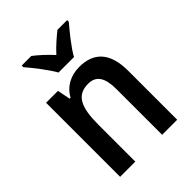

<svg xmlns="http://www.w3.org/2000/svg" viewBox="-218 -879 992 992"><g transform="rotate(-45 278.5 -383.0)"><path d="M450 -766H379C347 -740 317 -715 283 -678C252 -712 217 -744 188 -766H118V-754C153 -714 203 -649 227 -606H340C364 -651 417 -715 450 -754ZM323 -551C262 -551 208 -524 179 -470H172L158 -541H71V0H182V-270C182 -397 210 -457 294 -457C353 -457 378 -416 378 -334V0H488V-358C488 -490 429 -551 323 -551Z"/></g></svg>

Font: Noto Sans UI SemiCondensed Medium
Style: Regular
Weight: 500
Width: 4
Designer: Monotype Design Team
Foundry: Monotype Imaging Inc.
Version: Version 1.901